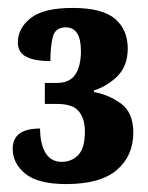

<svg xmlns="http://www.w3.org/2000/svg" viewBox="-20 -844 373 484"><path d="M147 -380Q76 -380 44 -406Q12 -432 12 -469Q12 -520 81 -520Q81 -482 94.5 -459Q108 -436 136 -436Q160 -436 177 -453Q194 -470 194 -513Q194 -544 179 -563Q164 -582 124 -582H93V-635H124Q156 -635 170 -656.5Q184 -678 184 -715Q184 -775 146 -775Q119 -775 113 -750.5Q107 -726 107 -690Q67 -690 46 -701Q25 -712 25 -737Q25 -773 57.5 -798.5Q90 -824 163 -824Q238 -824 270 -796.5Q302 -769 302 -722Q302 -678 276.5 -652.5Q251 -627 217 -616V-612Q255 -605 285.5 -582.5Q316 -560 316 -510Q316 -451 274.5 -415.5Q233 -380 147 -380Z"/></svg>

Font: Noto Serif Tamil ExtraCondensed Black
Style: Regular
Weight: 900
Width: 2
Designer: Indian Type Foundry, Tom Grace, and the Monotype Design Team
Foundry: Monotype Imaging Inc.
Version: Version 2.004; ttfautohint (v1.8.4.7-5d5b)